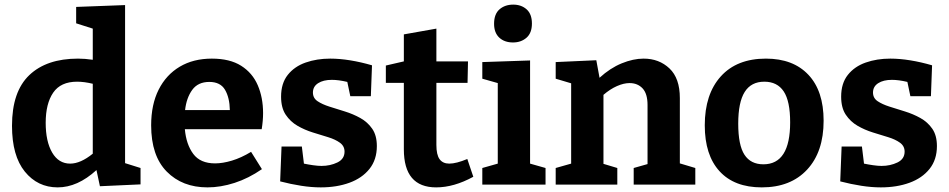

<svg xmlns="http://www.w3.org/2000/svg" viewBox="-20 -800 4113 832"><path d="M230 12Q143 12 87.5 -56.5Q32 -125 32 -255Q32 -403 107 -474.5Q182 -546 318 -546Q348 -546 382 -541V-676L310 -699V-770L522 -778V-93L589 -72V-1L413 7L398 -63Q316 12 230 12ZM284 -91Q329 -91 382 -134V-437Q345 -446 314 -446Q243 -446 210.5 -398.5Q178 -351 178 -268Q178 -187 206 -139Q234 -91 284 -91Z M879 12Q770 12 702.5 -56.5Q635 -125 635 -257Q635 -347 667.5 -411.5Q700 -476 759 -511Q818 -546 898 -546Q976 -546 1025 -515Q1074 -484 1097 -430.5Q1120 -377 1120 -310Q1120 -277 1114 -240H781Q787 -174 817.5 -133Q848 -92 912 -92Q945 -92 985 -104Q1025 -116 1068 -142L1115 -67Q1057 -27 996.5 -7.5Q936 12 879 12ZM887 -445Q838 -445 813 -410.5Q788 -376 782 -323H976Q975 -377 955 -411Q935 -445 887 -445Z M1336 -399Q1336 -375 1356 -361.5Q1376 -348 1407.5 -338Q1439 -328 1474.5 -317Q1510 -306 1541.5 -288.5Q1573 -271 1593 -242Q1613 -213 1613 -167Q1613 -108 1581 -68Q1549 -28 1494 -8Q1439 12 1370 12Q1330 12 1285 5Q1240 -2 1194 -14L1200 -165H1288L1297 -91Q1316 -87 1337 -84Q1358 -81 1373 -81Q1411 -81 1442 -96Q1473 -111 1473 -143Q1473 -167 1453 -181.5Q1433 -196 1402 -205.5Q1371 -215 1335.5 -226Q1300 -237 1269 -255Q1238 -273 1218 -303Q1198 -333 1198 -381Q1198 -439 1227 -475.5Q1256 -512 1304.5 -529Q1353 -546 1411 -546Q1452 -546 1498 -538.5Q1544 -531 1592 -517L1587 -383H1498L1485 -445Q1447 -454 1418 -454Q1381 -454 1358.5 -439.5Q1336 -425 1336 -399Z M1870 12Q1730 12 1730 -153V-441H1652V-516L1730 -534V-651L1871 -676V-534H2008L2006 -441H1871V-172Q1871 -129 1885 -110Q1899 -91 1927 -91Q1957 -91 2005 -111L2031 -34Q1947 12 1870 12Z M2344 -72V0H2070V-72L2137 -91V-440L2070 -459V-531L2277 -538V-91ZM2203 -616Q2166 -616 2143.5 -637Q2121 -658 2121 -697Q2121 -739 2144.5 -759.5Q2168 -780 2204 -780Q2239 -780 2262 -759.5Q2285 -739 2285 -698Q2285 -657 2261.5 -636.5Q2238 -616 2203 -616Z M2388 0V-72L2455 -91V-439L2388 -459V-531L2564 -539L2578 -463Q2624 -505 2674 -525.5Q2724 -546 2769 -546Q2836 -546 2881 -503.5Q2926 -461 2926 -375V-92L2993 -72V0H2726V-72L2786 -89V-345Q2786 -394 2764.5 -417Q2743 -440 2708 -440Q2683 -440 2653.5 -427Q2624 -414 2595 -389V-90L2655 -72V0Z M3299 -546Q3417 -546 3483 -476Q3549 -406 3549 -277Q3549 -142 3477.5 -65Q3406 12 3281 12Q3162 12 3098 -58Q3034 -128 3034 -257Q3034 -392 3103.5 -469Q3173 -546 3299 -546ZM3292 -446Q3235 -446 3207 -401.5Q3179 -357 3179 -264Q3179 -171 3206 -129.5Q3233 -88 3288 -88Q3404 -88 3404 -270Q3404 -362 3376 -404Q3348 -446 3292 -446Z M3763 -399Q3763 -375 3783 -361.5Q3803 -348 3834.5 -338Q3866 -328 3901.5 -317Q3937 -306 3968.5 -288.5Q4000 -271 4020 -242Q4040 -213 4040 -167Q4040 -108 4008 -68Q3976 -28 3921 -8Q3866 12 3797 12Q3757 12 3712 5Q3667 -2 3621 -14L3627 -165H3715L3724 -91Q3743 -87 3764 -84Q3785 -81 3800 -81Q3838 -81 3869 -96Q3900 -111 3900 -143Q3900 -167 3880 -181.5Q3860 -196 3829 -205.5Q3798 -215 3762.5 -226Q3727 -237 3696 -255Q3665 -273 3645 -303Q3625 -333 3625 -381Q3625 -439 3654 -475.5Q3683 -512 3731.5 -529Q3780 -546 3838 -546Q3879 -546 3925 -538.5Q3971 -531 4019 -517L4014 -383H3925L3912 -445Q3874 -454 3845 -454Q3808 -454 3785.5 -439.5Q3763 -425 3763 -399Z"/></svg>

Font: Bitter
Style: Bold
Weight: 700
Designer: Sol Matas, and Bitter project Authors
Foundry: Sol Matas
Version: Version 2.001